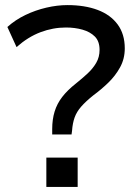

<svg xmlns="http://www.w3.org/2000/svg" viewBox="-20 -734 535 754"><path d="M185 -206V-227Q185 -265 194.5 -296Q204 -327 224.5 -353.5Q245 -380 278 -406Q303 -426 324 -445.5Q345 -465 358 -487.5Q371 -510 371 -538Q371 -572 352.5 -590.5Q334 -609 304 -617.5Q274 -626 239 -626Q188 -626 139 -607.5Q90 -589 45 -549L9 -628Q40 -656 79.5 -675Q119 -694 162 -704Q205 -714 245 -714Q313 -714 363.5 -695Q414 -676 442 -638Q470 -600 470 -544Q470 -503 451.5 -469.5Q433 -436 405 -409Q377 -382 347 -360Q317 -336 299 -315.5Q281 -295 273 -272.5Q265 -250 263 -221L261 -206ZM162 0V-115H285V0Z"/></svg>

Font: Nunito Sans 12pt ExtraLight 7pt Medium
Style: Regular
Weight: 500
Version: Version 3.101;gftools[0.9.27]